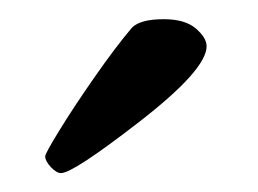

<svg xmlns="http://www.w3.org/2000/svg" viewBox="-20 -691 270 201"><path d="M151.4 -670.9Q173.8 -670.9 185.1 -661.1Q196.3 -651.4 196.3 -642.6Q196.3 -618.2 126.5 -564Q56.6 -509.8 43.9 -509.8Q39.1 -509.8 33.2 -516.1Q27.3 -522.5 27.3 -527.3Q27.3 -530.3 42 -554.2Q56.6 -578.1 79.1 -610.4Q101.6 -642.6 118.2 -662.1Q127 -670.9 151.4 -670.9Z"/></svg>

Font: Crimson
Style: Bold
Weight: 700
Version: Version 0.8 ; ttfautohint (v1.00) -l 8 -r 50 -G 200 -x 14 -D